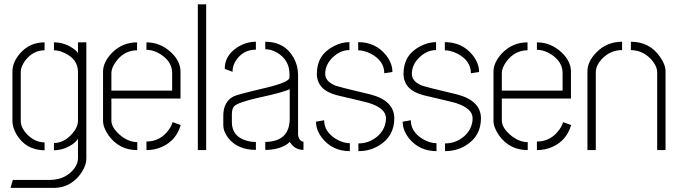

<svg xmlns="http://www.w3.org/2000/svg" viewBox="-20 -702 3170 898"><path d="M29.3 176.8 40 139.6H215.8Q290 136.7 328.1 85Q344.7 61.5 344.7 39.1V-52.7Q326.2 -25.4 284.2 -8.8Q258.8 0 232.4 1V-33.2Q278.3 -33.2 316.4 -75.2Q343.8 -105.5 344.7 -135.7V-365.2Q344.7 -424.8 282.2 -454.1Q255.9 -466.8 232.4 -466.8V-503.9Q287.1 -503.9 332 -467.8Q340.8 -460 344.7 -454.1V-503.9H383.8V39.1Q383.8 79.1 347.7 123Q301.8 175.8 234.4 176.8ZM38.1 -135.7V-369.1Q39.1 -415 78.1 -457Q122.1 -503.9 188.5 -503.9V-466.8Q133.8 -466.8 96.7 -417Q77.1 -389.6 77.1 -366.2V-136.7Q77.1 -101.6 113.3 -67.4Q147.5 -36.1 188.5 -36.1V1Q100.6 0 56.6 -74.2Q38.1 -107.4 38.1 -135.7Z M461.9 -137.7V-368.2Q462.9 -412.1 502.9 -454.1Q551.8 -503.9 621.1 -503.9V-466.8Q561.5 -466.8 522.5 -414.1Q501 -384.8 501 -360.4V-278.3H785.2V-360.4Q785.2 -411.1 735.4 -445.3Q701.2 -468.8 665 -468.8V-503.9Q730.5 -503.9 781.2 -456.1Q823.2 -416 824.2 -369.1V-241.2H501V-137.7Q501 -106.4 539.1 -72.3Q578.1 -38.1 622.1 -37.1V0Q537.1 0 487.3 -69.3Q461.9 -106.4 461.9 -137.7ZM665 0V-40Q730.5 -40 770.5 -96.7Q783.2 -114.3 787.1 -130.9L825.2 -117.2Q803.7 -43.9 736.3 -14.6Q703.1 0 665 0Z M905.3 0V-681.6H944.3V0Z M1024.4 -118.2V-163.1Q1025.4 -226.6 1072.3 -251Q1089.8 -259.8 1210 -288.1Q1333 -316.4 1334 -338.9V-354.5Q1334 -421.9 1275.4 -456.1Q1248 -471.7 1220.7 -471.7V-506.8Q1311.5 -506.8 1353.5 -431.6Q1374 -394.5 1374 -352.5V-72.3Q1377.9 -42 1399.4 -39.1V-1Q1360.4 -1 1338.9 -33.2Q1336.9 -36.1 1335 -38.1Q1302.7 -5.9 1233.4 -1Q1226.6 -1 1220.7 -1V-38.1Q1334 -40 1335 -145.5V-285.2Q1307.6 -270.5 1189.5 -245.1Q1093.8 -223.6 1075.2 -205.1Q1064.5 -193.4 1064.5 -167V-128.9Q1065.4 -63.5 1133.8 -43.9Q1154.3 -38.1 1176.8 -38.1V-1Q1090.8 -1 1046.9 -57.6Q1024.4 -86.9 1024.4 -118.2ZM1031.2 -379.9Q1030.3 -441.4 1089.8 -480.5Q1130.9 -506.8 1176.8 -506.8V-469.7Q1122.1 -469.7 1088.9 -426.8Q1067.4 -399.4 1067.4 -366.2Z M1458 -132.8 1496.1 -139.6Q1496.1 -85.9 1551.8 -51.8Q1585 -32.2 1616.2 -32.2V4.9Q1535.2 4.9 1486.3 -56.6Q1458 -93.8 1458 -132.8ZM1461.9 -356.4Q1461.9 -445.3 1540 -485.4Q1576.2 -504.9 1614.3 -504.9V-467.8Q1570.3 -467.8 1533.2 -430.7Q1501 -397.5 1501 -356.4Q1501 -320.3 1550.8 -300.8Q1567.4 -294.9 1686.5 -266.6Q1702.1 -262.7 1714.8 -259.8Q1823.2 -230.5 1824.2 -149.4Q1824.2 -64.5 1752.9 -21.5Q1710 4.9 1656.2 4.9V-31.2Q1710.9 -31.2 1752 -70.3Q1785.2 -104.5 1785.2 -149.4Q1785.2 -195.3 1705.1 -220.7Q1692.4 -224.6 1571.3 -252.9Q1564.5 -254.9 1558.6 -255.9Q1462.9 -279.3 1461.9 -356.4ZM1655.3 -466.8V-504.9Q1736.3 -504.9 1785.2 -444.3Q1815.4 -406.2 1815.4 -365.2L1777.3 -359.4Q1777.3 -418.9 1711.9 -452.1Q1680.7 -466.8 1655.3 -466.8Z M1863.3 -132.8 1901.4 -139.6Q1901.4 -85.9 1957 -51.8Q1990.2 -32.2 2021.5 -32.2V4.9Q1940.4 4.9 1891.6 -56.6Q1863.3 -93.8 1863.3 -132.8ZM1867.2 -356.4Q1867.2 -445.3 1945.3 -485.4Q1981.4 -504.9 2019.5 -504.9V-467.8Q1975.6 -467.8 1938.5 -430.7Q1906.2 -397.5 1906.2 -356.4Q1906.2 -320.3 1956.1 -300.8Q1972.7 -294.9 2091.8 -266.6Q2107.4 -262.7 2120.1 -259.8Q2228.5 -230.5 2229.5 -149.4Q2229.5 -64.5 2158.2 -21.5Q2115.2 4.9 2061.5 4.9V-31.2Q2116.2 -31.2 2157.2 -70.3Q2190.4 -104.5 2190.4 -149.4Q2190.4 -195.3 2110.4 -220.7Q2097.7 -224.6 1976.6 -252.9Q1969.7 -254.9 1963.9 -255.9Q1868.2 -279.3 1867.2 -356.4ZM2060.5 -466.8V-504.9Q2141.6 -504.9 2190.4 -444.3Q2220.7 -406.2 2220.7 -365.2L2182.6 -359.4Q2182.6 -418.9 2117.2 -452.1Q2085.9 -466.8 2060.5 -466.8Z M2288.1 -137.7V-368.2Q2289.1 -412.1 2329.1 -454.1Q2377.9 -503.9 2447.3 -503.9V-466.8Q2387.7 -466.8 2348.6 -414.1Q2327.1 -384.8 2327.1 -360.4V-278.3H2611.3V-360.4Q2611.3 -411.1 2561.5 -445.3Q2527.3 -468.8 2491.2 -468.8V-503.9Q2556.6 -503.9 2607.4 -456.1Q2649.4 -416 2650.4 -369.1V-241.2H2327.1V-137.7Q2327.1 -106.4 2365.2 -72.3Q2404.3 -38.1 2448.2 -37.1V0Q2363.3 0 2313.5 -69.3Q2288.1 -106.4 2288.1 -137.7ZM2491.2 0V-40Q2556.6 -40 2596.7 -96.7Q2609.4 -114.3 2613.3 -130.9L2651.4 -117.2Q2629.9 -43.9 2562.5 -14.6Q2529.3 0 2491.2 0Z M2727.5 0V-368.2Q2727.5 -414.1 2769.5 -457Q2818.4 -506.8 2889.6 -506.8V-467.8Q2833 -467.8 2793 -423.8Q2766.6 -394.5 2766.6 -363.3V0ZM2930.7 -467.8V-506.8Q3018.6 -506.8 3067.4 -435.5Q3092.8 -399.4 3092.8 -368.2V0H3053.7V-363.3Q3053.7 -395.5 3020.5 -429.7Q2982.4 -466.8 2930.7 -467.8Z"/></svg>

Font: Post No Bills Jaffna Light
Style: Regular
Weight: 300
Designer: Kosala Senevirathne, Siva Puranthara, Lasantha Premarathna, Tharique Azeez
Foundry: Mooniak
Version: Version 1.220 ; ttfautohint (v1.6)